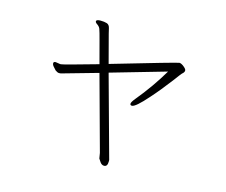

<svg xmlns="http://www.w3.org/2000/svg" viewBox="-104 -830 1208 1028"><g transform="rotate(15 500.0 -316.0)"><path d="M570 29Q570 57 551 57Q538 57 528.5 43.5Q519 30 517 26L512 -4L399 -417L215 -365Q210 -364 204.5 -362Q199 -360 190 -360Q181 -360 169 -369Q165 -374 155.5 -384Q146 -394 146 -403Q146 -412 158 -412L184 -408Q194 -408 258 -426Q322 -444 387 -462Q368 -533 355 -582.5Q342 -632 337 -645Q332 -658 317 -667Q309 -673 309 -679V-681Q312 -689 332.5 -689Q353 -689 367.5 -684.5Q382 -680 386 -660.5Q390 -641 404 -589.5Q418 -538 434 -476Q789 -580 799 -580Q809 -580 824 -568Q839 -556 839 -548Q839 -540 834 -535L825 -526Q821 -522 816.5 -515.5Q812 -509 793 -484Q739 -413 695 -364Q632 -292 612 -292Q602 -292 602 -301Q602 -310 621 -333Q694 -421 752 -519L446 -431L570 20Z"/></g></svg>

Font: LXGW WenKai Light
Style: Regular
Weight: 300
Designer: LXGW / Fontworks Inc.
Foundry: LXGW / Fontworks Inc.
Version: Version 1.501; October 10, 2024